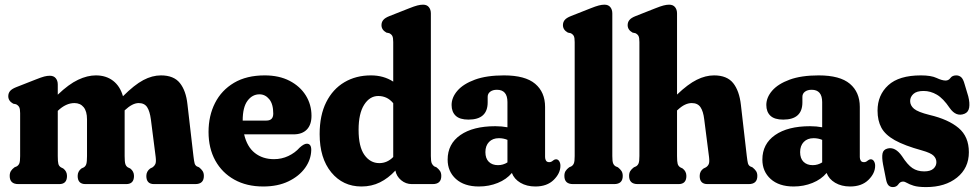

<svg xmlns="http://www.w3.org/2000/svg" viewBox="-20 -768 4082 801"><path d="M221 -415.5V-373Q267 -417 305.8 -435.2Q344.5 -453.5 380 -453.5Q422.5 -453.5 451.8 -431Q481 -408.5 493 -366.5Q540.5 -414 577.8 -433.8Q615 -453.5 651.5 -453.5Q705 -453.5 730.5 -421.5Q756 -389.5 762 -333L787 -117Q789.5 -95.5 791.8 -87Q794 -78.5 801 -74L810.5 -70Q820 -62.5 825.2 -54.5Q830.5 -46.5 830.5 -34Q830.5 0 794.5 0H622.5Q590.5 0 590.5 -34Q590.5 -53 606.5 -65L616.5 -70Q624 -75 628 -83.5Q632 -92 629.5 -113L609.5 -269.5Q605 -304 593.8 -321Q582.5 -338 558.5 -338Q532.5 -338 500.5 -308L500 -307.5V-117Q500 -93.5 502.8 -84.2Q505.5 -75 513 -70L523.5 -65Q539 -53 539 -34Q539 0 506.5 0H336.5Q304 0 304 -34Q304 -53 319.5 -65L330 -70Q337.5 -75 340.2 -84.2Q343 -93.5 343 -117V-270Q343 -303.5 329 -320.8Q315 -338 290.5 -338Q255 -338 221.5 -306L221 -305.5V-117Q221 -93.5 223.5 -84.2Q226 -75 234 -70L244 -65Q259.5 -53 259.5 -34Q259.5 0 227.5 0H56.5Q20.5 0 20.5 -34Q20.5 -46.5 25.5 -54.5Q30.5 -62.5 40.5 -70L50 -74Q57.5 -78.5 60.8 -86.8Q64 -95 64 -117V-296Q64 -314 60 -321.2Q56 -328.5 47 -333L35 -335.5Q14.5 -347 14.5 -366.5Q14.5 -379 21.8 -388Q29 -397 48 -404.5L129.5 -436.5Q152 -445.5 164.5 -448.8Q177 -452 188 -452Q204 -452 212.5 -441.8Q221 -431.5 221 -415.5Z M1279.5 -285Q1279.5 -247.5 1260 -227.5Q1240.5 -207.5 1205 -207.5H998.5Q1010.5 -155.5 1043.2 -129.8Q1076 -104 1123 -104Q1155 -104 1183 -117.2Q1211 -130.5 1230 -152Q1248 -168.5 1260 -168.5Q1279 -168.5 1278.5 -141.5Q1277.5 -102 1252.8 -67.5Q1228 -33 1183.5 -11.5Q1139 10 1078 10Q1009 10 957.8 -18.5Q906.5 -47 878.2 -98.2Q850 -149.5 850 -217.5Q850 -285 877 -338.2Q904 -391.5 956.2 -422.5Q1008.5 -453.5 1084.5 -453.5Q1144.5 -453.5 1188.2 -430.8Q1232 -408 1255.8 -369.8Q1279.5 -331.5 1279.5 -285ZM1062.5 -374.5Q1032.5 -374.5 1012.5 -347.5Q992.5 -320.5 992.5 -265.5V-265H1091.5Q1120 -265 1120 -294Q1120 -334 1103.2 -354.2Q1086.5 -374.5 1062.5 -374.5Z M1313.5 -208.5Q1313.5 -287 1341 -341.8Q1368.5 -396.5 1416.8 -425Q1465 -453.5 1527.5 -453.5Q1580.5 -453.5 1620.5 -427.5V-592.5Q1620.5 -610.5 1616.8 -617.8Q1613 -625 1604 -629.5L1592 -632Q1571.5 -643.5 1571.5 -663Q1571.5 -675.5 1578.8 -684.5Q1586 -693.5 1605 -701L1686 -733Q1708.5 -742 1721.2 -745.2Q1734 -748.5 1745 -748.5Q1761 -748.5 1769.2 -738.2Q1777.5 -728 1777.5 -712V-117Q1777.5 -95 1781.2 -86.8Q1785 -78.5 1791.5 -74L1801 -70Q1810.5 -62.5 1815.8 -54.5Q1821 -46.5 1821 -34Q1821 0 1785 0H1698Q1673 0 1653.5 -16.2Q1634 -32.5 1629.5 -56.5Q1600 -24.5 1565 -7.2Q1530 10 1488 10Q1410.5 10 1362 -49Q1313.5 -108 1313.5 -208.5ZM1476 -226.5Q1476 -156 1500.2 -121.8Q1524.5 -87.5 1562.5 -87.5Q1595.5 -87.5 1620.5 -113V-337.5Q1607 -353.5 1591.5 -360.5Q1576 -367.5 1558 -367.5Q1522.5 -367.5 1499.2 -331Q1476 -294.5 1476 -226.5Z M1847.5 -102Q1847.5 -167.5 1900.5 -204.5Q1953.5 -241.5 2046.5 -241.5Q2073.5 -241.5 2097 -237V-342Q2097 -393.5 2053 -393.5Q2036 -393.5 2025.2 -385.5Q2014.5 -377.5 2014.5 -364V-341Q2014.5 -269 1934.5 -269Q1898 -269 1881 -285.2Q1864 -301.5 1864 -330Q1864 -361.5 1888.5 -389.8Q1913 -418 1961.5 -435.8Q2010 -453.5 2082.5 -453.5Q2171 -453.5 2212.5 -418.5Q2254 -383.5 2254 -322V-112.5Q2254 -104.5 2257.8 -98Q2261.5 -91.5 2271.5 -91.5Q2280 -91.5 2287.5 -98.5Q2294 -103.5 2299.5 -103.5Q2308 -103.5 2313 -95.5Q2318 -87.5 2318 -76.5Q2318 -45 2290 -17.5Q2262 10 2213.5 10Q2177.5 10 2151.2 -5.5Q2125 -21 2115.5 -46.5Q2093 -19.5 2056.5 -4.8Q2020 10 1978 10Q1917 10 1882.2 -21.2Q1847.5 -52.5 1847.5 -102ZM2005 -133.5Q2005 -107 2019.2 -93Q2033.5 -79 2057.5 -79Q2079 -79 2097 -90.5V-184.5Q2080.5 -191.5 2061 -191.5Q2035.5 -191.5 2020.2 -175.8Q2005 -160 2005 -133.5Z M2534.5 -712V-117Q2534.5 -95 2537.8 -86.8Q2541 -78.5 2548.5 -74L2558 -70Q2567.5 -62.5 2572.8 -54.5Q2578 -46.5 2578 -34Q2578 0 2542 0H2370.5Q2334.5 0 2334.5 -34Q2334.5 -46.5 2339.5 -54.5Q2344.5 -62.5 2354.5 -70L2363.5 -74Q2371 -78.5 2374.2 -86.8Q2377.5 -95 2377.5 -117V-592.5Q2377.5 -610.5 2373.8 -617.8Q2370 -625 2361 -629.5L2349 -632Q2328.5 -643.5 2328.5 -663Q2328.5 -675.5 2335.8 -684.5Q2343 -693.5 2362 -701L2443 -733Q2465.5 -742 2478.2 -745.2Q2491 -748.5 2501.5 -748.5Q2518 -748.5 2526.2 -738.2Q2534.5 -728 2534.5 -712Z M2804.5 -712V-373.5Q2850 -417 2886.8 -435.2Q2923.5 -453.5 2959 -453.5Q3013 -453.5 3038.8 -421.2Q3064.5 -389 3071 -330L3095.5 -117Q3098 -95.5 3100.2 -87Q3102.5 -78.5 3109.5 -74L3119 -70Q3128.5 -62.5 3134 -54.5Q3139.5 -46.5 3139.5 -34Q3139.5 0 3103.5 0H2931.5Q2899 0 2899 -34Q2899 -54 2915 -65L2925 -70Q2933 -75 2936.8 -83.5Q2940.5 -92 2938 -113L2918 -269.5Q2914 -304 2902.2 -321Q2890.5 -338 2866 -338Q2852 -338 2837.5 -331.2Q2823 -324.5 2805.5 -308L2804.5 -307.5V-117Q2804.5 -93.5 2807.2 -84.2Q2810 -75 2818 -70L2828 -65Q2843.5 -53 2843.5 -34Q2843.5 0 2811 0H2640.5Q2604.5 0 2604.5 -34Q2604.5 -46.5 2609.5 -54.5Q2614.5 -62.5 2624.5 -70L2633.5 -74Q2641 -78.5 2644.2 -86.8Q2647.5 -95 2647.5 -117V-592.5Q2647.5 -610.5 2643.8 -617.8Q2640 -625 2631 -629.5L2619 -632Q2598.5 -643.5 2598.5 -663Q2598.5 -675.5 2605.8 -684.5Q2613 -693.5 2632 -701L2713 -733Q2735.5 -742 2748.2 -745.2Q2761 -748.5 2771.5 -748.5Q2788 -748.5 2796.2 -738.2Q2804.5 -728 2804.5 -712Z M3160.5 -102Q3160.5 -167.5 3213.5 -204.5Q3266.5 -241.5 3359.5 -241.5Q3386.5 -241.5 3410 -237V-342Q3410 -393.5 3366 -393.5Q3349 -393.5 3338.2 -385.5Q3327.5 -377.5 3327.5 -364V-341Q3327.5 -269 3247.5 -269Q3211 -269 3194 -285.2Q3177 -301.5 3177 -330Q3177 -361.5 3201.5 -389.8Q3226 -418 3274.5 -435.8Q3323 -453.5 3395.5 -453.5Q3484 -453.5 3525.5 -418.5Q3567 -383.5 3567 -322V-112.5Q3567 -104.5 3570.8 -98Q3574.5 -91.5 3584.5 -91.5Q3593 -91.5 3600.5 -98.5Q3607 -103.5 3612.5 -103.5Q3621 -103.5 3626 -95.5Q3631 -87.5 3631 -76.5Q3631 -45 3603 -17.5Q3575 10 3526.5 10Q3490.5 10 3464.2 -5.5Q3438 -21 3428.5 -46.5Q3406 -19.5 3369.5 -4.8Q3333 10 3291 10Q3230 10 3195.2 -21.2Q3160.5 -52.5 3160.5 -102ZM3318 -133.5Q3318 -107 3332.2 -93Q3346.5 -79 3370.5 -79Q3392 -79 3410 -90.5V-184.5Q3393.5 -191.5 3374 -191.5Q3348.5 -191.5 3333.2 -175.8Q3318 -160 3318 -133.5Z M3835.5 -53Q3861.5 -53 3874 -64.2Q3886.5 -75.5 3886.5 -91.5Q3886.5 -106.5 3875 -118.2Q3863.5 -130 3826 -140.5Q3753.5 -160.5 3713.2 -183Q3673 -205.5 3657 -235.2Q3641 -265 3641 -306.5Q3641 -371.5 3685.8 -412.5Q3730.5 -453.5 3822 -453.5Q3864.5 -453.5 3887.2 -442.8Q3910 -432 3925 -432Q3937.5 -432 3945.2 -442.8Q3953 -453.5 3969.5 -453.5Q3981 -453.5 3989.8 -446Q3998.5 -438.5 4004.5 -416L4019.5 -366Q4026.5 -338 4023.2 -319Q4020 -300 4004 -293.5Q3969 -279 3942 -317.5Q3915 -357.5 3888.5 -373Q3862 -388.5 3833 -388.5Q3804 -388.5 3790.5 -376Q3777 -363.5 3777 -346.5Q3777 -328 3793.2 -314.2Q3809.5 -300.5 3858 -288.5Q3936.5 -270 3979.2 -234Q4022 -198 4022 -133Q4022 -67 3972.5 -27.2Q3923 12.5 3843.5 12.5Q3810 12.5 3791.8 6.8Q3773.5 1 3764 -4.8Q3754.5 -10.5 3747.5 -10.5Q3735.5 -10.5 3727.8 1Q3720 12.5 3705 12.5Q3693.5 12.5 3686.5 5Q3679.5 -2.5 3676 -21.5L3664 -82Q3658.5 -111.5 3661.8 -127.8Q3665 -144 3683 -148.5Q3715 -156.5 3743 -116.5Q3766 -80.5 3786.5 -66.8Q3807 -53 3835.5 -53Z"/></svg>

Font: Fraunces 144pt SuperSoft
Style: Bold
Weight: 700
Version: Version 1.000;[b76b70a41]